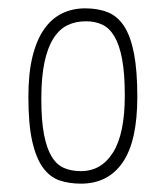

<svg xmlns="http://www.w3.org/2000/svg" viewBox="-20 -730 397 460"><path d="M48 -498Q48 -555 58 -595Q68 -635 86 -660.5Q104 -686 129 -698Q154 -710 184 -710Q215 -710 238.5 -700.5Q262 -691 277.5 -667Q293 -643 301 -602Q309 -561 309 -498Q309 -392 274 -341Q239 -290 174 -290Q145 -290 122 -298Q99 -306 82.5 -329Q66 -352 57 -392.5Q48 -433 48 -498ZM79 -493Q79 -441 85.5 -407.5Q92 -374 104 -354.5Q116 -335 133.5 -327.5Q151 -320 174 -320Q223 -320 251 -365Q279 -410 279 -501Q279 -554 272.5 -588.5Q266 -623 254 -643Q242 -663 225 -671Q208 -679 186 -679Q161 -679 141.5 -669.5Q122 -660 108 -638Q94 -616 86.5 -580.5Q79 -545 79 -493Z"/></svg>

Font: Yanone Kaffeesatz Thin
Style: Regular
Weight: 250
Designer: Yanone
Foundry: Yanone Font Production. Not for release.
Version: Version 1.002